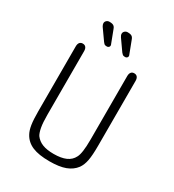

<svg xmlns="http://www.w3.org/2000/svg" viewBox="-188 -878 901 995"><g transform="rotate(30 263.0 -381.0)"><path d="M442 -186V-574Q442 -589 435.5 -597Q429 -605 417 -605Q405 -605 398.5 -597Q392 -589 392 -574V-193Q392 -112 377 -85Q364 -59 336 -46.5Q308 -34 263 -34Q222 -34 195.5 -44.5Q169 -55 153 -77Q144 -92 139 -119.5Q134 -147 134 -193V-574Q134 -589 127.5 -597Q121 -605 109 -605Q97 -605 90.5 -597Q84 -589 84 -574V-186Q84 -136 88.5 -106.5Q93 -77 104 -57Q123 -22 161 -6Q199 10 263 10Q322 10 358 -3.5Q394 -17 415 -45Q430 -66 436 -97.5Q442 -129 442 -186ZM264 -731 309 -667Q313 -662 316.5 -659Q320 -656 323.5 -655Q327 -654 333 -654Q339 -654 343.5 -658Q348 -662 348 -668Q348 -672 345 -678L318 -749Q315 -758 310.5 -763Q306 -768 299 -770Q292 -772 281 -772Q271 -772 264 -765.5Q257 -759 257 -750Q257 -741 264 -731ZM154 -732 200 -667Q204 -662 207 -659Q210 -656 214 -655Q218 -654 224 -654Q230 -654 234.5 -658Q239 -662 239 -668Q239 -672 236 -678L209 -749Q206 -758 201.5 -763Q197 -768 190 -770Q183 -772 172 -772Q162 -772 155 -765.5Q148 -759 148 -750Q148 -742 154 -732Z"/></g></svg>

Font: Beiruti Light
Style: Regular
Weight: 300
Designer: Arlette Boutros
Foundry: Boutros
Version: Version 1.41